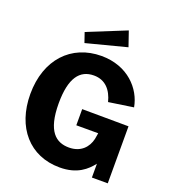

<svg xmlns="http://www.w3.org/2000/svg" viewBox="-169 -1091 1100 1228"><g transform="rotate(20 380.5 -477.5)"><path d="M495 -965 233 -859 256 -792 530 -863ZM378 10C499 10 557 -46 595 -94V0H703V-388L387 -390V-280H536L529 -239C516 -181 472 -130 391 -130C302 -130 233 -183 233 -374C233 -547 289 -618 385 -618C463 -618 508 -565 527 -489L695 -514C674 -633 568 -752 388 -752C183 -752 42 -603 42 -368C42 -141 174 10 378 10Z"/></g></svg>

Font: 18Franklin
Style: Bold
Weight: 700
Designer: Pablo Impallari, Rodrigo Fuenzalida (Modified by Dan O. Williams)
Version: Version 0.025;PS 000.025;hotconv 1.0.88;makeotf.lib2.5.64775